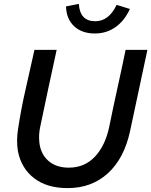

<svg xmlns="http://www.w3.org/2000/svg" viewBox="-20 -956 777 986"><path d="M63 0ZM648 -283Q618 -143 534.5 -66.5Q451 10 327 10Q221 10 155 -41Q89 -92 72 -180Q63 -234 73 -295Q88 -395 111.5 -497.5Q135 -600 157 -700H271Q249 -601 228.5 -504Q208 -407 187 -307Q182 -284 181 -264.5Q180 -245 182 -226Q188 -166 228 -130.5Q268 -95 333 -95Q415 -95 468.5 -152.5Q522 -210 542 -310Q562 -409 583.5 -505.5Q605 -602 625 -700H737Q715 -595 692.5 -491.5Q670 -388 648 -283ZM469 -847Q539 -847 579 -931Q596 -926 613 -920.5Q630 -915 647 -910Q620 -850 573.5 -817Q527 -784 467 -784Q401 -784 361 -821Q321 -858 319 -923Q336 -926 352 -929.5Q368 -933 385 -936Q387 -893 408 -870Q429 -847 469 -847Z"/></svg>

Font: Rosa Sans Medium
Style: Italic
Weight: 500
Italic angle: -12°
Designer: Pentagram / MCKL
Foundry: Pentagram / MCKL
Version: Version 1.005;September 16, 2019;FontCreator 11.5.0.2425 64-